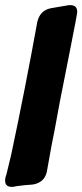

<svg xmlns="http://www.w3.org/2000/svg" viewBox="-76 -739 322 751"><path d="M-26 -8H-30Q-55 -8 -56 -31Q-56 -45 -51 -56L-32 -135Q23 -394 70 -654Q81 -699 124 -707L194 -719H198Q226 -719 226 -693Q226 -683 196 -533L182 -462Q159 -350 137 -227Q129 -191 107 -66Q97 -24 51 -17Q27 -16 -10 -11Z"/></svg>

Font: Bangerz
Style: Bold
Weight: 700
Designer: vernon adams
Foundry: Vernon Adams
Version: Version 2.10;February 7, 2025;FontCreator 13.0.0.2683 64-bit